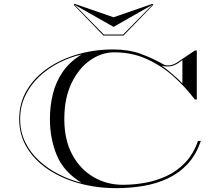

<svg xmlns="http://www.w3.org/2000/svg" viewBox="-20 -970 1146 1000"><path d="M571.5 -880 773.5 -950 778.5 -945 623.5 -785H518.5L363.5 -945L368.5 -950ZM571.5 -830 368.5 -945 521 -790H621L773.5 -945ZM995 -707H1005V-451.5H995Q948.5 -513.5 886.2 -569.8Q824 -626 746.2 -661.8Q668.5 -697.5 575.5 -697.5Q508.5 -697.5 449 -655.8Q389.5 -614 352.2 -536.2Q315 -458.5 315 -350Q315 -241.5 356.2 -165Q397.5 -88.5 466.8 -48Q536 -7.5 620 -7.5Q677 -7.5 736 -18Q795 -28.5 848.8 -53.8Q902.5 -79 945 -123.5Q987.5 -168 1011 -236H1026Q1001.5 -163.5 957 -115.8Q912.5 -68 853.5 -40.5Q794.5 -13 726 -1.5Q657.5 10 585 10Q484.5 10 393.5 -15Q302.5 -40 232 -86.8Q161.5 -133.5 120.8 -200.2Q80 -267 80 -350Q80 -433.5 119.8 -500.2Q159.5 -567 228.2 -614.5Q297 -662 385.2 -687.2Q473.5 -712.5 570 -712.5Q649.5 -712.5 711.8 -690Q774 -667.5 833.5 -633.5Q842.5 -628.5 862.5 -629.8Q882.5 -631 908.5 -648.5ZM240 -350Q240 -418.5 255.5 -481.2Q271 -544 307 -596.2Q343 -648.5 405 -686Q344.5 -672.5 287.2 -643.2Q230 -614 184.2 -570.8Q138.5 -527.5 111.8 -472Q85 -416.5 85 -350Q85 -283.5 111.8 -229Q138.5 -174.5 184 -132.8Q229.5 -91 286.8 -62Q344 -33 405 -18Q312 -74.5 276 -161Q240 -247.5 240 -350ZM821.5 -628Q838.5 -617 859 -600.2Q879.5 -583.5 898.5 -566.2Q917.5 -549 930 -535.5V-657Q895 -629 869.5 -625.2Q844 -621.5 821.5 -628Z"/></svg>

Font: Engraving Unshaded CC
Style: Bold
Weight: 700
Designer: indestructible type*
Foundry: Cowboy Collective
Version: Version 1.000